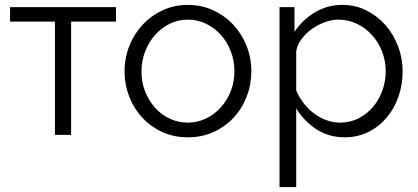

<svg xmlns="http://www.w3.org/2000/svg" viewBox="-20 -550 1703 783"><path d="M270 0H204V-462H21V-521H453V-462H270Z M746 10Q689 10 642 -11.5Q595 -33 560.5 -70Q526 -107 507 -156Q488 -205 488 -259Q488 -314 507.5 -363Q527 -412 561.5 -449Q596 -486 643 -508Q690 -530 746 -530Q802 -530 849.5 -508Q897 -486 931.5 -449Q966 -412 985.5 -363Q1005 -314 1005 -259Q1005 -205 986 -156Q967 -107 932.5 -70Q898 -33 850.5 -11.5Q803 10 746 10ZM557 -258Q557 -214 572 -176.5Q587 -139 612.5 -110.5Q638 -82 672.5 -66Q707 -50 746 -50Q785 -50 819.5 -66.5Q854 -83 880 -111.5Q906 -140 921 -178Q936 -216 936 -260Q936 -303 921 -341.5Q906 -380 880 -408.5Q854 -437 819.5 -453.5Q785 -470 746 -470Q707 -470 673 -453.5Q639 -437 613 -408Q587 -379 572 -340.5Q557 -302 557 -258Z M1386 10Q1320 10 1269.5 -23.5Q1219 -57 1188 -108V213H1120V-521H1181V-420Q1213 -469 1264 -499.5Q1315 -530 1375 -530Q1429 -530 1474 -507.5Q1519 -485 1552 -447.5Q1585 -410 1603.5 -361Q1622 -312 1622 -260Q1622 -205 1605 -156Q1588 -107 1556.5 -70Q1525 -33 1481.5 -11.5Q1438 10 1386 10ZM1367 -50Q1409 -50 1443.5 -68Q1478 -86 1502.5 -115.5Q1527 -145 1540 -182.5Q1553 -220 1553 -260Q1553 -302 1538 -340Q1523 -378 1497 -407Q1471 -436 1435.5 -453Q1400 -470 1359 -470Q1333 -470 1304.5 -459.5Q1276 -449 1251.5 -431.5Q1227 -414 1209.5 -390.5Q1192 -367 1188 -341V-181Q1200 -153 1218.5 -129Q1237 -105 1260.5 -87.5Q1284 -70 1311 -60Q1338 -50 1367 -50Z"/></svg>

Font: PTCRaleway
Style: Regular
Weight: 400
Designer: Matt McInerney, Pablo Impallari, Rodrigo Fuenzalida
Foundry: Matt McInerney, Pablo Impallari, Rodrigo Fuenzalida
Version: Version 3.000g; ttfautohint (v1.5) -l 8 -r 28 -G 28 -x 14 -D